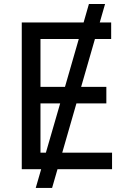

<svg xmlns="http://www.w3.org/2000/svg" viewBox="-20 -839 641 952"><path d="M157.2 92.8 184.1 0H87.9V-727.5H394.5L420.9 -819.3H501L474.6 -727.5H531.2V-645.5H450.7L382.3 -408.2H507.3V-326.2H358.9L288.6 -82H535.6V0H265.1L238.3 92.8ZM302.2 -408.2 370.6 -645.5H180.7V-408.2ZM207.5 -82 278.3 -326.2H180.7V-82Z"/></svg>

Font: Inter
Style: Regular
Weight: 400
Designer: Rasmus Andersson
Foundry: rsms
Version: Version 4.001;git-9221beed3